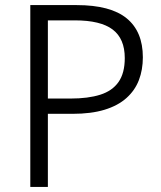

<svg xmlns="http://www.w3.org/2000/svg" viewBox="-20 -734 634 754"><path d="M281 -714Q414 -714 477.5 -662Q541 -610 541 -509Q541 -460 525.5 -419.5Q510 -379 476.5 -349Q443 -319 390.5 -303Q338 -287 265 -287H168V0H99V-714ZM274 -654H168V-347H257Q326 -347 373.5 -362Q421 -377 445.5 -412Q470 -447 470 -506Q470 -582 422.5 -618Q375 -654 274 -654Z"/></svg>

Font: Noto Sans Oriya Light
Style: Regular
Weight: 300
Version: Version 2.003